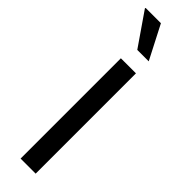

<svg xmlns="http://www.w3.org/2000/svg" viewBox="-265 -718 712 712"><g transform="rotate(45 91.0 -361.5)"><path d="M138 -591H78L-11 -720L-10 -723H70ZM57 0V-526H136V0Z"/></g></svg>

Font: Archivo Condensed
Style: Regular
Weight: 400
Width: 3
Designer: Hector Gatti
Foundry: Omnibus-Type
Version: Version 2.001; ttfautohint (v1.8.3)